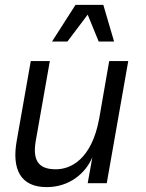

<svg xmlns="http://www.w3.org/2000/svg" viewBox="-20 -750 599 786"><path d="M171 16C262 16 329 -38 358 -106L339 0H417L505 -500H427L386 -264C355 -97 269 -57 209 -57C149 -57 111 -81 126 -171L184 -500H106L48 -171C29 -61 61 16 171 16ZM193 -580H256L339 -690L384 -580H447L403 -730H289Z"/></svg>

Font: Uncut Sans
Style: Italic
Weight: 400
Italic angle: -10°
Designer: Kasper Nordkvist
Foundry: Uncut Type
Version: Version 1.111;FEAKit 1.0